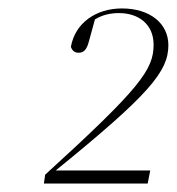

<svg xmlns="http://www.w3.org/2000/svg" viewBox="-20 -863 419 455"><path d="M84 -428H330L336 -459H112C335 -640 379 -694 379 -756C379 -807 336 -843 269 -843C208 -843 158 -809 148 -752C151 -743 157 -738 166 -738C180 -738 186 -747 191 -766L205 -817C223 -828 242 -832 262 -832C309 -832 344 -805 344 -757C344 -698 312 -654 87 -449Z"/></svg>

Font: Source Serif 4 Display Light
Style: Italic
Weight: 300
Italic angle: -12°
Designer: Frank Grießhammer
Foundry: Adobe Systems Incorporated
Version: Version 4.004;hotconv 1.0.117;makeotfexe 2.5.65602